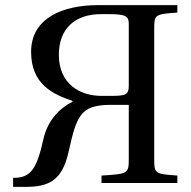

<svg xmlns="http://www.w3.org/2000/svg" viewBox="-20 -712 745 747"><path d="M31 15H80C168 15 222 -8 247 -122C278 -261 293 -302 404 -304H481V-93C481 -37 478 -35 375 -29V0H670V-29C582 -35 580 -37 580 -93V-599C580 -655 582 -657 670 -663V-692H361C226 -692 101 -643 101 -510C101 -384 186 -345 263 -319H262V-316C224 -298 167 -253 149 -171C122 -50 98 -20 31 -20ZM209 -499C209 -600 271 -657 373 -657H405C470 -657 481 -648 481 -620V-378C481 -341 466 -339 407 -339H374C294 -339 209 -383 209 -499Z"/></svg>

Font: Lingua Franca
Style: Regular
Weight: 400
Version: Version 1.19